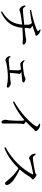

<svg xmlns="http://www.w3.org/2000/svg" viewBox="1546 -2362 867 4000"><g transform="rotate(90 1980.0 -361.5)"><path d="M591 -761C630 -731 632 -716 615 -705C567 -672 359 -607 187 -575L192 -550C331 -565 405 -579 459 -591C489 -564 494 -541 495 -497C495 -475 495 -454 494 -433C413 -424 239 -405 174 -405C149 -405 131 -430 109 -460L93 -454C94 -432 97 -414 102 -404C113 -377 153 -333 178 -333C203 -333 224 -346 253 -353C291 -362 414 -380 492 -388C476 -201 402 -82 215 33L230 52C445 -41 543 -190 559 -395C631 -400 731 -405 775 -405C825 -405 862 -397 879 -397C900 -397 907 -408 907 -424C907 -453 851 -473 811 -473C792 -473 785 -467 722 -458C690 -454 623 -446 561 -440C561 -454 561 -468 561 -482C561 -523 574 -531 574 -551C574 -564 545 -588 515 -605C568 -619 616 -637 668 -657C692 -666 724 -664 724 -681C724 -699 703 -723 687 -736C670 -750 644 -765 604 -775Z M1232 -433C1239 -413 1252 -394 1263 -381C1278 -364 1295 -350 1314 -350C1334 -350 1372 -358 1423 -365C1438 -346 1445 -327 1445 -295C1445 -259 1443 -182 1439 -128C1341 -118 1251 -109 1225 -109C1198 -109 1179 -126 1161 -147L1148 -141C1150 -120 1152 -108 1157 -96C1165 -77 1205 -40 1230 -40C1249 -40 1266 -52 1297 -60C1371 -79 1530 -95 1611 -91C1696 -89 1755 -69 1778 -69C1795 -69 1805 -79 1805 -94C1805 -123 1740 -154 1706 -154C1696 -154 1686 -145 1649 -143C1605 -141 1551 -137 1496 -133C1499 -185 1506 -249 1510 -281C1513 -299 1520 -315 1520 -329C1520 -346 1501 -361 1476 -372C1550 -380 1636 -388 1666 -391C1688 -393 1697 -405 1697 -419C1697 -439 1648 -458 1615 -458C1596 -458 1602 -438 1490 -421C1420 -410 1356 -403 1322 -403C1293 -403 1269 -420 1244 -441Z M2556 -746C2598 -725 2615 -711 2615 -695C2615 -687 2607 -670 2588 -644C2518 -545 2345 -362 2092 -221L2105 -197C2280 -269 2417 -379 2480 -434C2491 -420 2494 -408 2495 -390C2498 -345 2494 -178 2486 -110C2482 -77 2474 -57 2474 -39C2474 -6 2491 42 2524 42C2545 42 2554 30 2554 -7C2554 -67 2549 -220 2556 -365C2556 -390 2565 -404 2565 -417C2565 -431 2542 -448 2514 -466C2580 -529 2629 -583 2666 -624C2693 -654 2711 -652 2711 -671C2711 -697 2667 -741 2628 -754C2607 -763 2586 -764 2563 -765Z M3179 -663C3181 -635 3187 -614 3193 -602C3205 -576 3245 -533 3274 -533C3298 -533 3302 -551 3333 -559C3388 -573 3527 -607 3598 -618C3609 -619 3615 -617 3610 -604C3517 -399 3281 -164 3046 -42L3061 -17C3251 -93 3393 -215 3485 -312C3575 -259 3639 -200 3706 -125C3759 -65 3773 -33 3800 -33C3823 -33 3834 -50 3834 -70C3834 -153 3670 -264 3509 -337C3582 -418 3641 -510 3675 -564C3688 -584 3718 -592 3718 -612C3718 -634 3653 -686 3623 -686C3609 -686 3597 -667 3576 -661C3521 -647 3324 -612 3269 -612C3236 -612 3217 -648 3200 -672Z"/></g></svg>

Font: Source Han Serif K
Style: Regular
Weight: 400
Designer: Ryoko NISHIZUKA 西塚涼子 (kana & ideographs); Frank Grießhammer (Latin, Greek & Cyrillic); Wenlong ZHANG 张文龙 (bopomofo); San
Foundry: Adobe Systems Incorporated
Version: Version 1.001;PS 1.001;hotconv 16.6.54;makeotf.lib2.5.65590